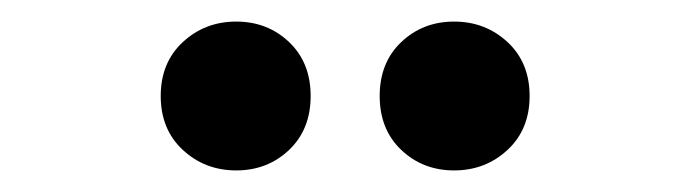

<svg xmlns="http://www.w3.org/2000/svg" viewBox="-20 -770 640 178"><path d="M401 -612Q372 -612 352 -631Q332 -650 332 -681Q332 -712 352 -731Q372 -750 401 -750Q430 -750 450.5 -731Q471 -712 471 -681Q471 -650 450.5 -631Q430 -612 401 -612ZM199 -612Q170 -612 149.5 -631Q129 -650 129 -681Q129 -712 149.5 -731Q170 -750 199 -750Q228 -750 248 -731Q268 -712 268 -681Q268 -650 248 -631Q228 -612 199 -612Z"/></svg>

Font: MOST Montserrat
Style: Bold
Weight: 700
Designer: Julieta Ulanovsky
Foundry: Julieta Ulanovsky
Version: Version 8.000;March 11, 2024;FontCreator 15.0.0.2926 64-bit